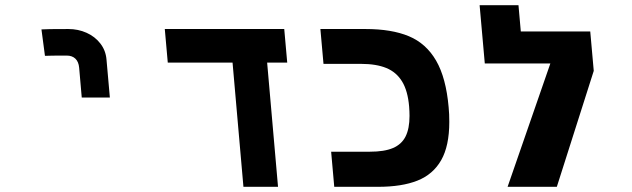

<svg xmlns="http://www.w3.org/2000/svg" viewBox="-20 -721 2440 741"><path d="M244 -609Q155 -609 140 -607.5L153.5 -505.5Q172.5 -506.5 237.5 -506.5Q258.5 -506.5 271 -494.5Q283.5 -482.5 285.5 -459.5L295.5 -344.5H404L391 -491.5Q388 -526.5 367.2 -553.2Q346.5 -580 314 -594.5Q281.5 -609 244 -609Z M877.5 -479.5H627.5L616 -609H1077L1088.5 -479.5H1011L1053 0H919.5Z M1258 -135.5H1407.5Q1463.5 -135.5 1496.8 -149.8Q1530 -164 1545.2 -194.2Q1560.5 -224.5 1560.5 -273.5Q1560.5 -290 1559 -309.5Q1554 -370 1532 -406.2Q1510 -442.5 1471 -458.5Q1432 -474.5 1373.5 -474.5H1228.5L1216.5 -609H1390.5Q1491.5 -609 1558 -581.2Q1624.5 -553.5 1663 -487.2Q1701.5 -421 1711.5 -307Q1714 -282 1714 -250.5Q1714 -158 1682.8 -103Q1651.5 -48 1591.2 -24Q1531 0 1439 0H1270Z M2258 -599.5 2271.5 -447.5 2129 0H1939L2104 -476H1851L1831 -701H1981L1990 -599.5Z"/></svg>

Font: JuliaMono ExtraBold
Style: Italic
Weight: 800
Italic angle: -9°
Monospace: yes
Designer: cormullion
Foundry: corm
Version: Version 0.057; ttfautohint (v1.8.4)